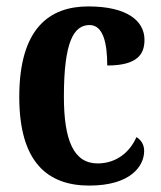

<svg xmlns="http://www.w3.org/2000/svg" viewBox="-20 -568 502 598"><path d="M258 10C386 10 429 -50 429 -98C429 -117 420 -132 405 -141C385 -95 343 -59 284 -59C210 -59 179 -130 179 -267C179 -439 210 -490 259 -490C302 -490 314 -432 314 -364C409 -364 430 -400 430 -444C430 -503 376 -548 255 -548C135 -548 40 -481 40 -266C40 -63 128 10 258 10Z"/></svg>

Font: Noto Serif Condensed
Style: Bold
Weight: 700
Width: 3
Designer: Monotype Design Team
Foundry: Monotype Imaging Inc.
Version: Version 2.015